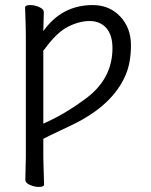

<svg xmlns="http://www.w3.org/2000/svg" viewBox="-20 -727 596 758"><path d="M151 -179V-105L152 -67L154 1Q154 11 134 11Q116 11 98 3Q80 -5 80 -17L82 -105V-590L81 -639L79 -697Q79 -707 99 -707Q117 -707 135 -699Q153 -691 153 -679Q153 -658 152 -643L151 -604Q224 -707 346 -707Q412 -707 454.5 -662Q497 -617 497 -548.5Q497 -480 476 -431Q425 -311 265 -234Q222 -213 185 -196Q164 -186 151 -179ZM151 -528V-239Q230 -273 312 -333Q424 -412 424 -537Q424 -589 399.5 -616.5Q375 -644 334 -644Q293 -644 248.5 -621.5Q204 -599 156 -533Q154 -530 151 -528Z"/></svg>

Font: LXGW Bright GB
Style: Regular
Weight: 400
Designer: Christian Thalmann (Catharsis Fonts)
Foundry: LXGW / Christian Thalmann (Catharsis Fonts) / Fontworks Inc.
Version: Version 5.510